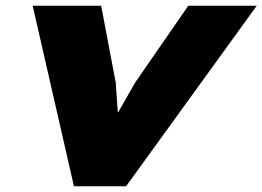

<svg xmlns="http://www.w3.org/2000/svg" viewBox="-20 -650 916 670"><path d="M876 -630 420 0H238L94 -630H333L384 -361L391 -259H393L451 -361L637 -630Z"/></svg>

Font: TypoPRO Sinkin Sans
Style: 900 X Black Italic
Weight: 950
Italic angle: -112°
Designer: Keith Bates
Foundry: K-Type
Version: Sinkin Sans (version 1.0)  by Keith Bates   •   © 2014   www